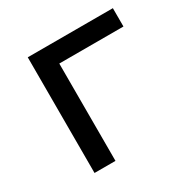

<svg xmlns="http://www.w3.org/2000/svg" viewBox="-119 -595 687 701"><g transform="rotate(-30 224.0 -244.0)"><path d="M444.4 -410.3V-487.6H85.6V0H173.9V-410.3Z"/></g></svg>

Font: Montserrat Ace
Style: Regular
Weight: 500
Designer: Julieta Ulanovsky
Foundry: Julieta Ulanovsky
Version: Version 1